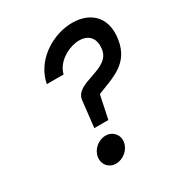

<svg xmlns="http://www.w3.org/2000/svg" viewBox="-146 -693 737 792"><g transform="rotate(-30 222.5 -297.0)"><path d="M95 -427H175C197 -522 381 -564 364 -438C352 -347 195 -376 188 -295L174 -172H241L264 -282C345 -315 425 -333 442 -438C478 -667 134 -627 95 -427ZM127 -61C122 -27 145 0 179 0C213 0 246 -27 251 -61C256 -95 232 -122 198 -122C164 -122 132 -95 127 -61Z"/></g></svg>

Font: Charger Pro
Style: Obl
Weight: 400
Designer: Jasper
Foundry: Cannot Into Space Fonts
Version: Version 1.09